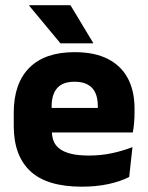

<svg xmlns="http://www.w3.org/2000/svg" viewBox="-20 -707 570 740"><path d="M295 12.5Q161 12.5 97 -47.2Q33 -107 33 -221.5V-272.5Q33 -385.5 93 -445.8Q153 -506 267.5 -506Q344.5 -506 395.8 -479.8Q447 -453.5 472.8 -405Q498.5 -356.5 498.5 -288.5V-272Q498.5 -253 496.8 -233.2Q495 -213.5 492 -196.5H354Q356 -225.5 356.5 -251.2Q357 -277 357 -298Q357 -328.5 347.5 -349.2Q338 -370 318.2 -381Q298.5 -392 267.5 -392Q221.5 -392 200.2 -367.2Q179 -342.5 179 -297V-252L180 -235.5V-200.5Q180 -181.5 186.2 -164.5Q192.5 -147.5 208.2 -134.8Q224 -122 251.8 -114.8Q279.5 -107.5 322.5 -107.5Q368 -107.5 410 -116.2Q452 -125 490.5 -140L478 -25Q444 -7.5 397.5 2.5Q351 12.5 295 12.5ZM114 -196.5V-291H461V-196.5ZM251.5 -687 339 -542V-540H213L92.5 -685V-687Z"/></svg>

Font: Anek Gujarati
Style: Bold
Weight: 700
Version: Version 1.003